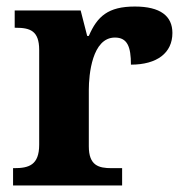

<svg xmlns="http://www.w3.org/2000/svg" viewBox="-20 -568 563 588"><path d="M20 0H354V-53H322C282 -53 252 -61 252 -120V-293C252 -339 262 -453 332 -453C370 -453 381 -425 381 -370C461 -370 508 -406 508 -467C508 -519 471 -548 393 -548C311 -548 278 -518 252 -458H247L227 -536H25V-483H28C72 -483 100 -474 100 -415V-125C100 -62 68 -53 23 -53H20Z"/></svg>

Font: Noto Serif NP Hmong
Style: Bold
Weight: 700
Designer: Dalton Maag Ltd
Foundry: Dalton Maag Ltd
Version: Version 1.001